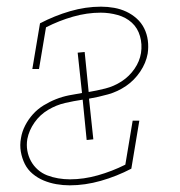

<svg xmlns="http://www.w3.org/2000/svg" viewBox="-20 -548 540 576"><path d="M189 8Q169 8 149 4.5Q129 1 111 -6.5Q93 -14 78 -26.5Q63 -39 54.5 -56Q46 -73 42.5 -93Q39 -113 43 -134Q46 -153 55.5 -171.5Q65 -190 79 -205.5Q93 -221 111 -232Q129 -243 148 -250.5Q167 -258 187 -262Q207 -266 226 -269L213 -390L234 -392L246 -272Q270 -276 296 -282.5Q322 -289 345 -304Q368 -319 383.5 -341.5Q399 -364 403 -389Q407 -415 400 -439.5Q393 -464 375.5 -480Q358 -496 333 -503Q308 -510 282 -510Q241 -510 199 -498Q157 -486 118 -466L97 -341H77L100 -478Q144 -501 190.5 -514.5Q237 -528 283 -528Q303 -528 322.5 -524.5Q342 -521 359 -513Q376 -505 390 -492.5Q404 -480 412.5 -463Q421 -446 423.5 -426.5Q426 -407 423 -387Q418 -359 400.5 -333Q383 -307 358 -290Q333 -273 304.5 -265Q276 -257 247 -252L260 -130L240 -128L228 -249Q201 -245 175 -239Q149 -233 124.5 -218.5Q100 -204 83.5 -180.5Q67 -157 62 -131Q59 -113 62 -96Q65 -79 73 -64.5Q81 -50 93.5 -39Q106 -28 121.5 -22Q137 -16 154.5 -13Q172 -10 190 -10Q231 -10 273.5 -22Q316 -34 356 -54L378 -186H398L374 -42Q330 -19 282.5 -5.5Q235 8 189 8Z"/></svg>

Font: Iosevka Curly Slab Thin
Style: Italic
Weight: 100
Italic angle: -9°
Monospace: yes
Designer: Belleve Invis
Foundry: Belleve Invis
Version: Version 22.1.2; ttfautohint (v1.8.4)